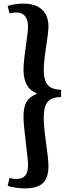

<svg xmlns="http://www.w3.org/2000/svg" viewBox="-20 -848 380 1062"><path d="M22 180 33 136Q50 142 69 142Q104 142 119.5 123.5Q135 105 135 65Q135 37 122.5 -62Q110 -161 110 -202Q110 -255 126.5 -284Q143 -313 182 -328V-332Q110 -360 110 -464Q110 -503 122.5 -588.5Q135 -674 135 -699Q135 -779 69 -779Q57 -779 33 -774L22 -815Q64 -828 110 -828Q177 -828 212.5 -795Q248 -762 248 -701Q248 -673 235 -588Q222 -503 222 -463Q222 -404 244 -378Q266 -352 318 -352V-311Q265 -311 243.5 -285Q222 -259 222 -194Q222 -148 235 -56Q248 36 248 70Q248 136 217 165Q186 194 117 194Q69 194 22 180Z"/></svg>

Font: Libre Caslon Text
Style: Bold
Weight: 700
Designer: Pablo Impallari, Rodrigo Fuenzalida
Foundry: Pablo Impallari, Rodrigo Fuenzalida
Version: Version 1.002